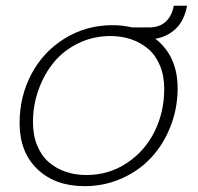

<svg xmlns="http://www.w3.org/2000/svg" viewBox="-20 -637 685 665"><path d="M595.2 -331.1Q595.2 -262.2 570.8 -199.7Q546.4 -137.2 504.2 -91.6Q461.9 -45.9 401.6 -19Q341.3 7.8 272.9 7.8Q171.4 7.8 109.6 -51Q47.9 -109.9 47.9 -210.9Q47.9 -303.2 88.9 -380.6Q129.9 -458 204.3 -503.9Q278.8 -549.8 370.1 -549.8Q404.3 -549.8 438 -542H497.1Q531.7 -542 553.5 -561.5Q575.2 -581.1 582 -617.2H627.9Q618.2 -564.9 588.4 -537.1Q558.6 -509.3 518.1 -502.9Q595.2 -442.9 595.2 -331.1ZM94.2 -213.9Q94.2 -168.5 108.9 -132.8Q123.5 -97.2 149.2 -75.2Q174.8 -53.2 207.8 -42Q240.7 -30.8 278.8 -30.8Q356.9 -30.8 419.4 -72.3Q481.9 -113.8 515.4 -181.6Q548.8 -249.5 548.8 -329.1Q548.8 -374.5 533.9 -410.2Q519 -445.8 493.2 -467.8Q467.3 -489.7 434.1 -501Q400.9 -512.2 362.8 -512.2Q303.7 -512.2 252.7 -487.8Q201.7 -463.4 167.5 -422.4Q133.3 -381.3 113.8 -327.1Q94.2 -272.9 94.2 -213.9Z"/></svg>

Font: SVN-Poppins ExtraLight
Style: Italic
Weight: 200
Italic angle: -10°
Designer: Ninad Kale (Devanagari), Jonny Pinhorn (Latin)
Foundry: Indian Type Foundry
Version: Version 3.002 2017